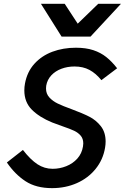

<svg xmlns="http://www.w3.org/2000/svg" viewBox="-20 -988 662 1018"><path d="M259 -93Q296.5 -93 331.2 -106.8Q366 -120.5 390 -147.2Q414 -174 420 -211.5Q421.5 -220.5 421.5 -227.5Q421.5 -252.5 408 -268.5Q394.5 -284.5 373.5 -294.5Q352.5 -304.5 313 -318Q276.5 -330.5 257 -338.5Q188.5 -366.5 148.8 -406.5Q109 -446.5 109 -508.5Q109 -527.5 112.5 -545.5Q124 -607.5 162.5 -650Q201 -692.5 258 -713.8Q315 -735 382.5 -735Q435.5 -735 474.8 -722Q514 -709 543.5 -685.5Q573 -662 601 -626L517.5 -563Q488.5 -599 454.5 -617.2Q420.5 -635.5 375 -635.5Q338 -635.5 305.8 -623.5Q273.5 -611.5 252 -588.5Q230.5 -565.5 225 -533.5Q224 -528.5 224 -518.5Q224 -490.5 242 -471Q260 -451.5 286.5 -438.8Q313 -426 360 -409Q418 -387.5 453.8 -369.2Q489.5 -351 514.8 -318.8Q540 -286.5 540 -237.5Q540 -222 537 -204.5Q526.5 -141.5 487.2 -92.8Q448 -44 387.8 -17.2Q327.5 9.5 256 9.5Q171.5 9.5 115.5 -27Q59.5 -63.5 16.5 -126.5L101.5 -193Q141.5 -141.5 178.5 -117.2Q215.5 -93 259 -93ZM197 -968H323L392 -862.5L501 -968H621.5L460 -794H306.5Z"/></svg>

Font: JuliaMono SemiBoldItalic
Style: Regular
Weight: 600
Italic angle: -9°
Monospace: yes
Designer: cormullion
Foundry: corm
Version: Version 0.049; ttfautohint (v1.8.4)